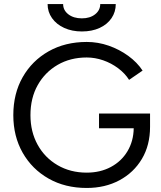

<svg xmlns="http://www.w3.org/2000/svg" viewBox="-20 -920 800 952"><path d="M410 12Q303 12 221 -34.5Q139 -81 92.5 -162.5Q46 -244 46 -349Q46 -456 92.5 -537.5Q139 -619 221 -665.5Q303 -712 410 -712Q466 -712 519 -693.5Q572 -675 616 -643Q660 -611 687 -570L620 -524Q600 -556 566 -581.5Q532 -607 491.5 -621Q451 -635 410 -635Q329 -635 266 -598.5Q203 -562 167 -498Q131 -434 131 -349Q131 -267 166.5 -202.5Q202 -138 265.5 -101Q329 -64 410 -64Q477 -64 529.5 -92Q582 -120 612 -170Q642 -220 643 -284H471V-357H724V-291Q724 -200 683.5 -132Q643 -64 572 -26Q501 12 410 12ZM386 -764Q337 -764 298.5 -781.5Q260 -799 238 -830Q216 -861 216 -900H293Q293 -869 319 -849Q345 -829 386 -829Q426 -829 451.5 -849Q477 -869 477 -900H554Q554 -861 533 -830Q512 -799 474 -781.5Q436 -764 386 -764Z"/></svg>

Font: Figtree Light
Style: Regular
Weight: 400
Version: Version 2.002